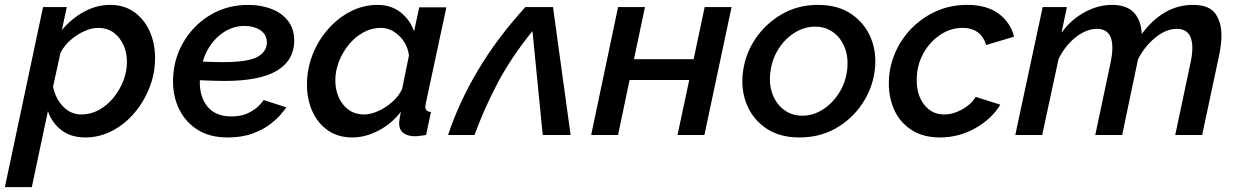

<svg xmlns="http://www.w3.org/2000/svg" viewBox="-65 -552 5058 785"><path d="M111 -523H208L188 -429Q227 -476 278.5 -504Q330 -532 386 -532Q443 -532 484 -502.5Q525 -473 547 -424Q569 -375 569 -315Q569 -252 546 -193.5Q523 -135 483.5 -89Q444 -43 392.5 -16.5Q341 10 284 10Q225 10 186 -20Q147 -50 131 -98L65 213H-45ZM268 -84Q306 -84 339.5 -102.5Q373 -121 398.5 -152Q424 -183 439 -221Q454 -259 454 -298Q454 -356 422 -397Q390 -438 336 -438Q309 -438 278.5 -424Q248 -410 222 -387Q196 -364 182 -335L152 -198Q161 -150 192.5 -117Q224 -84 268 -84Z M865 10Q788 10 736.5 -25.5Q685 -61 661 -120Q637 -179 644 -251Q651 -328 692.5 -392Q734 -456 800.5 -494Q867 -532 950 -532Q1001 -532 1043.5 -516Q1086 -500 1111.5 -468Q1137 -436 1138 -388Q1139 -308 1069.5 -264.5Q1000 -221 852 -221Q828 -221 803 -222Q778 -223 752 -224Q750 -157 783 -116.5Q816 -76 881 -76Q924 -76 952.5 -91Q981 -106 996 -122.5Q1011 -139 1013 -143L1106 -113Q1101 -106 1085 -86.5Q1069 -67 1040 -44.5Q1011 -22 967.5 -6Q924 10 865 10ZM935 -446Q877 -446 830 -405.5Q783 -365 764 -300Q807 -298 848 -298Q951 -298 989.5 -320.5Q1028 -343 1026 -382Q1024 -413 998 -429.5Q972 -446 935 -446Z M1376 10Q1317 10 1275.5 -19Q1234 -48 1212 -97Q1190 -146 1190 -206Q1190 -270 1213 -328.5Q1236 -387 1276.5 -433Q1317 -479 1369 -505.5Q1421 -532 1478 -532Q1535 -532 1573.5 -501Q1612 -470 1628 -424L1649 -522H1760L1676 -130Q1675 -125 1674.5 -121.5Q1674 -118 1674 -115Q1674 -96 1697 -94L1677 0Q1663 2 1652 3.5Q1641 5 1632 5Q1601 5 1584 -8.5Q1567 -22 1567 -47Q1567 -62 1574 -95Q1535 -45 1481.5 -17.5Q1428 10 1376 10ZM1424 -84Q1450 -84 1480.5 -97.5Q1511 -111 1538 -134.5Q1565 -158 1579 -188L1607 -325Q1601 -373 1567 -405.5Q1533 -438 1492 -438Q1454 -438 1420.5 -419.5Q1387 -401 1361.5 -370Q1336 -339 1321 -301Q1306 -263 1306 -224Q1306 -165 1338 -124.5Q1370 -84 1424 -84Z M1767 0Q1810 -131 1888.5 -263.5Q1967 -396 2083 -523H2196L2268 0H2154L2112 -425Q2024 -316 1969.5 -212.5Q1915 -109 1875 0Z M2352 0 2462 -523H2572L2527 -310H2771L2816 -523H2926L2815 0H2705L2753 -225H2509L2462 0Z M3203 10Q3122 10 3067 -27.5Q3012 -65 2987.5 -126.5Q2963 -188 2973 -261Q2983 -334 3025 -395.5Q3067 -457 3132.5 -494.5Q3198 -532 3279 -532Q3361 -532 3416 -494.5Q3471 -457 3496 -395.5Q3521 -334 3511 -261Q3501 -188 3459.5 -126.5Q3418 -65 3352.5 -27.5Q3287 10 3203 10ZM3216 -79Q3259 -79 3298 -103.5Q3337 -128 3364 -169.5Q3391 -211 3398 -261Q3405 -313 3390 -354Q3375 -395 3343 -419Q3311 -443 3267 -443Q3224 -443 3185 -419Q3146 -395 3119 -353.5Q3092 -312 3085 -260Q3078 -208 3093.5 -167Q3109 -126 3141 -102.5Q3173 -79 3216 -79Z M3778 10Q3710 10 3663 -20Q3616 -50 3592.5 -100Q3569 -150 3569 -211Q3569 -273 3592.5 -330.5Q3616 -388 3659.5 -433.5Q3703 -479 3761.5 -505.5Q3820 -532 3889 -532Q3969 -532 4017.5 -496.5Q4066 -461 4081 -402L3967 -368Q3945 -438 3870 -438Q3822 -438 3779 -409.5Q3736 -381 3709.5 -332.5Q3683 -284 3683 -224Q3683 -163 3714 -123.5Q3745 -84 3795 -84Q3832 -84 3869.5 -105Q3907 -126 3924 -156L4025 -124Q3989 -65 3922 -27.5Q3855 10 3778 10Z M4198 -523H4297L4275 -418Q4313 -471 4368.5 -501.5Q4424 -532 4482 -532Q4542 -532 4571.5 -500Q4601 -468 4603 -413Q4692 -532 4812 -532Q4878 -532 4903.5 -497Q4929 -462 4929 -407Q4929 -370 4918 -319L4850 0H4740L4802 -293Q4810 -329 4810 -356Q4810 -434 4746 -434Q4703 -434 4659.5 -399Q4616 -364 4588 -310L4523 0H4413L4475 -293Q4483 -331 4483 -357Q4483 -434 4420 -434Q4377 -434 4333.5 -400Q4290 -366 4263 -311L4196 0H4086Z"/></svg>

Font: Raleway SemiBold
Style: Italic
Weight: 600
Italic angle: -12°
Designer: Matt McInerney, Pablo Impallari, Rodrigo Fuenzalida
Foundry: Matt McInerney, Pablo Impallari, Rodrigo Fuenzalida
Version: Version 4.026